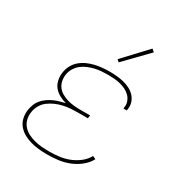

<svg xmlns="http://www.w3.org/2000/svg" viewBox="-178 -883 957 1017"><g transform="rotate(30 300.0 -374.5)"><path d="M257 8Q231 8 205.5 5.5Q180 3 156 -3.5Q132 -10 110.5 -22Q89 -34 73.5 -52.5Q58 -71 52.5 -96Q47 -121 51 -147Q54 -164 60.5 -181Q67 -198 79 -212Q91 -226 106.5 -237Q122 -248 138.5 -255.5Q155 -263 172.5 -268Q190 -273 207 -277Q185 -283 164.5 -294Q144 -305 130 -322.5Q116 -340 111.5 -363.5Q107 -387 111 -411Q114 -433 125.5 -454Q137 -475 155 -490Q173 -505 194.5 -514.5Q216 -524 238 -529Q260 -534 282 -536Q304 -538 326 -538Q348 -538 370 -536Q392 -534 412 -529Q432 -524 451 -514.5Q470 -505 484 -490Q498 -475 504.5 -454.5Q511 -434 507 -413Q507 -411 506.5 -409Q506 -407 506 -405H485Q486 -407 486 -408.5Q486 -410 486 -412Q490 -430 483.5 -448Q477 -466 464.5 -478.5Q452 -491 435.5 -499Q419 -507 401 -511.5Q383 -516 364 -517.5Q345 -519 326 -519Q307 -519 287 -517.5Q267 -516 247.5 -511.5Q228 -507 208.5 -499Q189 -491 172.5 -478Q156 -465 145 -446.5Q134 -428 131 -408Q128 -388 132 -368.5Q136 -349 147.5 -334Q159 -319 176 -309.5Q193 -300 211.5 -294.5Q230 -289 250.5 -287Q271 -285 291 -285H351L348 -266H288Q266 -266 244.5 -264.5Q223 -263 200.5 -258Q178 -253 157 -244Q136 -235 117 -221Q98 -207 86.5 -186.5Q75 -166 72 -144Q68 -122 73.5 -100Q79 -78 93 -62Q107 -46 126.5 -36Q146 -26 167.5 -20.5Q189 -15 211.5 -13Q234 -11 257 -11Q287 -11 317 -14.5Q347 -18 376 -29Q405 -40 431 -59.5Q457 -79 472 -107L491 -98Q475 -68 446.5 -46Q418 -24 386.5 -12Q355 0 322 4Q289 8 257 8ZM341 -604 328 -616 460 -757 476 -743Z"/></g></svg>

Font: Iosevka Curly Thin Extended
Style: Italic
Weight: 100
Width: 7
Italic angle: -9°
Monospace: yes
Designer: Belleve Invis
Foundry: Belleve Invis
Version: Version 11.1.0; ttfautohint (v1.8.3)